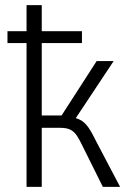

<svg xmlns="http://www.w3.org/2000/svg" viewBox="-20 -725 500 745"><path d="M83 0V-558H9V-604H83V-705H142V-604H298V-558H142V-277H219L355 -488H421L267 -256L253 -271Q280 -267 295.5 -257.5Q311 -248 324 -229Q337 -210 355 -173L446 0H379L301 -157Q289 -182 279 -197.5Q269 -213 254.5 -221Q240 -229 215 -229H142V0Z"/></svg>

Font: Nunito Sans 10pt Condensed Light
Style: Regular
Weight: 300
Width: 3
Designer: Vernon Adams
Foundry: Vernon Adams
Version: Version 3.101;gftools[0.9.27]